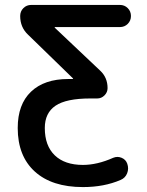

<svg xmlns="http://www.w3.org/2000/svg" viewBox="-20 -750 599 780"><path d="M317 10Q191 10 121.5 -53Q52 -116 52 -230Q52 -326 106 -377.5Q160 -429 257 -429H276Q277 -429 277 -430L276 -432L94 -609Q62 -639 62 -685Q62 -704 75 -717Q88 -730 107 -730H467Q486 -730 499 -717Q512 -704 512 -685Q512 -666 499 -653Q486 -640 467 -640H203Q202 -640 202 -639L203 -637L387 -463Q417 -435 417 -392Q417 -375 404.5 -362.5Q392 -350 375 -350H347Q249 -350 205.5 -320.5Q162 -291 162 -230Q162 -158 202.5 -119Q243 -80 317 -80Q375 -80 440 -109Q457 -116 474 -109Q491 -102 497 -85Q504 -65 496.5 -46Q489 -27 470 -19Q403 10 317 10Z"/></svg>

Font: Rounded Mplus 1c Medium
Style: Regular
Weight: 500
Version: Version 1.059.20150529